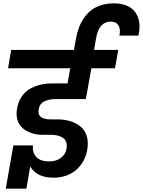

<svg xmlns="http://www.w3.org/2000/svg" viewBox="-20 -1036 846 1137"><path d="M159.2 -50.8 136.2 81.1H14.2L59.1 -174.8H174.8Q170.9 -131.3 195.8 -105.7Q220.7 -80.1 270 -80.1Q314 -80.1 341.3 -101.6Q368.7 -123 374 -155.8Q380.9 -199.2 354.5 -218.5Q328.1 -237.8 279.8 -237.8H222.2Q189.9 -239.3 162.6 -249.3Q135.3 -259.3 114 -277.3Q92.8 -295.4 83.5 -325.4Q74.2 -355.5 81.1 -393.1Q87.4 -432.6 107.2 -462.4Q127 -492.2 156 -509Q185.1 -525.9 218.3 -533.9Q251.5 -542 289.1 -542H379.9L396 -631.8H27.8L45.9 -740.2H418L430.2 -808.1Q436 -841.8 446.8 -871.1Q457.5 -900.4 475.8 -927.5Q494.1 -954.6 518.3 -973.9Q542.5 -993.2 576.9 -1004.6Q611.3 -1016.1 652.8 -1016.1Q741.7 -1016.1 780.3 -964.4Q818.8 -912.6 799.8 -825.2H687Q695.3 -863.3 681.6 -885.7Q668 -908.2 636.2 -908.2Q565.9 -908.2 548.8 -809.1L537.1 -740.2H680.2L661.1 -631.8H521L500 -513.2L487.8 -449.2H306.2Q269.5 -449.2 241.9 -435.3Q214.4 -421.4 209 -388.2Q203.6 -357.9 222.4 -343.5Q241.2 -329.1 276.9 -329.1H320.8Q360.8 -329.1 394.5 -319.1Q428.2 -309.1 455.1 -288.3Q481.9 -267.6 493.4 -231Q504.9 -194.3 496.1 -146Q481.9 -72.3 428 -27.3Q374 17.6 290 16.1Q261.2 15.6 237.3 8.8Q213.4 2 198 -9Q182.6 -20 173.6 -30Q164.6 -40 159.2 -50.8Z"/></svg>

Font: SVN-Poppins SemiBold
Style: Italic
Weight: 600
Italic angle: -10°
Designer: Ninad Kale (Devanagari), Jonny Pinhorn (Latin)
Foundry: Indian Type Foundry
Version: Version 3.002 2017